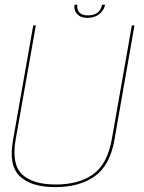

<svg xmlns="http://www.w3.org/2000/svg" viewBox="-20 -781 605 806"><path d="M212 4.5Q312.5 4.5 376.8 -40.5Q441 -85.5 460 -192L544.5 -674.5H533.5L449.5 -197Q431 -92.5 371.2 -49.5Q311.5 -6.5 214 -6.5Q117 -6.5 72.2 -49.5Q27.5 -92.5 46 -197L130.5 -674.5H119.5L34.5 -192Q15.5 -85.5 63.8 -40.5Q112 4.5 212 4.5ZM346.5 -706Q369 -706 384.5 -714Q400 -722 409.2 -734.5Q418.5 -747 421 -761H408.5Q406.5 -750 400.2 -739.8Q394 -729.5 381.5 -723Q369 -716.5 348.5 -716.5Q330 -716.5 320 -723.2Q310 -730 306.5 -740Q303 -750 305 -761H293Q290.5 -747 295.8 -734.5Q301 -722 313.8 -714Q326.5 -706 346.5 -706Z"/></svg>

Font: Anybody Thin Thin
Style: Italic
Weight: 250
Italic angle: -10°
Version: Version 1.113;gftools[0.9.25]